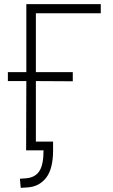

<svg xmlns="http://www.w3.org/2000/svg" viewBox="-20 -725 543 926"><path d="M80 181 76 137 104 135Q148 132 169 101.5Q190 71 190 0H106L107 -334H18V-377H107V-705H466V-661H153V-377H331V-333L153 -334V-42H236V0Q236 90 202 133Q168 176 111 179Z"/></svg>

Font: Nunito Sans 7pt Condensed ExtraLight
Style: Regular
Weight: 250
Width: 3
Designer: Vernon Adams
Foundry: Vernon Adams
Version: Version 3.101;gftools[0.9.27]